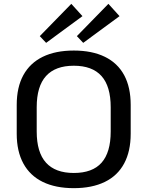

<svg xmlns="http://www.w3.org/2000/svg" viewBox="-20 -971 767 999"><path d="M364 8Q269 8 202.5 -24.5Q136 -57 101.5 -120.5Q67 -184 67 -275V-425Q67 -517 101.5 -580Q136 -643 202.5 -675.5Q269 -708 364 -708Q459 -708 525.5 -675.5Q592 -643 626 -580Q660 -517 660 -425V-275Q660 -184 626 -120.5Q592 -57 525.5 -24.5Q459 8 364 8ZM364 -71Q461 -71 508.5 -124.5Q556 -178 556 -287V-413Q556 -522 508 -575.5Q460 -629 364 -629Q268 -629 219.5 -575.5Q171 -522 171 -413V-287Q171 -178 219.5 -124.5Q268 -71 364 -71ZM409 -887 220 -748 187 -783 351 -951ZM602 -887 413 -748 380 -783 544 -951Z"/></svg>

Font: Pathway Extreme Medium
Style: Regular
Weight: 500
Designer: Eduardo Rodriguez Tunni
Foundry: Eduardo Rodriguez Tunni
Version: Version 1.001;gftools[0.9.26]